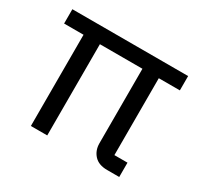

<svg xmlns="http://www.w3.org/2000/svg" viewBox="-115 -664 851 813"><g transform="rotate(30 311.0 -258.0)"><path d="M487 -70H551V0H492Q450 0 428.5 -23.5Q407 -47 407 -82V-446H199V0H119V-446H24V-516H590V-446H487Z"/></g></svg>

Font: IBM Plex Sans Thai Looped
Style: Regular
Weight: 400
Designer: Mike Abbink, Paul van der Laan, Pieter van Rosmalen, Ben Mitchell, Mark Frömberg
Foundry: Bold Monday
Version: Version 1.1